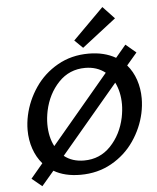

<svg xmlns="http://www.w3.org/2000/svg" viewBox="-63 -971 878 1075"><g transform="rotate(-5 376.5 -433.0)"><path d="M426 -700 380 -745 553 -918 618 -849ZM728 -390Q728 -349 719 -307Q701 -224 651.5 -152Q602 -80 524.5 -36.5Q447 7 350 7Q261 7 200 -29L131 52L74 5L142 -76Q110 -113 93 -162.5Q76 -212 76 -268Q76 -308 85 -350Q103 -433 152 -505Q201 -577 278.5 -621Q356 -665 453 -665Q541 -665 605 -628L663 -697L721 -648L663 -580Q695 -543 711.5 -494Q728 -445 728 -390ZM189 -292Q189 -219 217 -166L540 -550Q493 -587 427 -587Q338 -587 277.5 -523.5Q217 -460 197 -366Q189 -326 189 -292ZM615 -366Q615 -436 588 -490L265 -107Q310 -71 377 -71Q466 -71 526.5 -134.5Q587 -198 607 -292Q615 -332 615 -366Z"/></g></svg>

Font: Ysabeau Infant Semibold
Style: Italic
Weight: 600
Italic angle: -12°
Designer: Christian Thalmann (Catharsis Fonts)
Version: Version 0.003